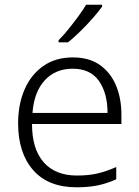

<svg xmlns="http://www.w3.org/2000/svg" viewBox="-20 -852 592 816"><path d="M290 -608Q358 -608 403.5 -576.5Q449 -545 472.5 -490Q496 -435 496 -364V-325H116Q116 -219 165.5 -162.5Q215 -106 307 -106Q356 -106 393 -114.5Q430 -123 474 -142V-90Q434 -72 395 -64Q356 -56 305 -56Q185 -56 121 -129Q57 -202 57 -328Q57 -409 84.5 -472Q112 -535 164 -571.5Q216 -608 290 -608ZM289 -560Q216 -560 170.5 -511Q125 -462 118 -372H437Q437 -456 400.5 -508Q364 -560 289 -560ZM414 -824Q399 -803 374.5 -775Q350 -747 322 -719.5Q294 -692 269 -672H229V-681Q248 -700 270 -727Q292 -754 312.5 -782Q333 -810 346 -832H414Z"/></svg>

Font: Noto Sans Malayalam UI Light
Style: Regular
Weight: 300
Designer: Jelle Bosma - Monotype Design Team
Foundry: Monotype Imaging Inc.
Version: Version 2.104; ttfautohint (v1.8.4.7-5d5b)